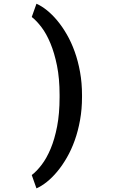

<svg xmlns="http://www.w3.org/2000/svg" viewBox="-20 -811 640 1054"><path d="M430.2 -278.3Q430.2 -211.4 419.4 -151.6Q408.7 -91.8 390.1 -40Q371.6 11.7 346.9 54.4Q322.3 97.2 294.4 130.6Q266.6 164.1 237.3 187.5Q208 210.9 180.2 223.1L154.3 149.9Q181.2 129.4 208.5 93.8Q235.8 58.1 257.8 5.9Q279.8 -46.4 293.5 -116.7Q307.1 -187 307.1 -277.3V-290Q307.1 -379.9 293 -450.2Q278.8 -520.5 256.8 -573.2Q234.9 -626 207.8 -661.6Q180.7 -697.3 154.3 -717.8L180.2 -790.5Q208 -778.3 237.3 -754.9Q266.6 -731.4 294.4 -698Q322.3 -664.6 346.9 -621.8Q371.6 -579.1 390.1 -527.3Q408.7 -475.6 419.4 -415.8Q430.2 -356 430.2 -289.1Z"/></svg>

Font: TypoPRO Roboto Mono
Style: Bold
Weight: 700
Designer: Google
Version: Version 2.000986; 2015; ttfautohint (v1.3)